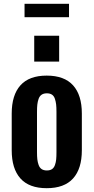

<svg xmlns="http://www.w3.org/2000/svg" viewBox="-20 -987 495 1016"><path d="M109.9 -896V-966.8H345.2V-896ZM161.1 -661.1V-797.9H293V-661.1ZM227.1 8.8Q134.3 8.8 88.1 -42.7Q42 -94.2 42 -191.9V-386.2Q42 -483.9 88.1 -535.4Q134.3 -586.9 227.1 -586.9Q320.3 -586.9 366.7 -535.4Q413.1 -483.9 413.1 -386.2V-191.9Q413.1 -94.2 366.7 -42.7Q320.3 8.8 227.1 8.8ZM228 -85Q244.6 -85 255.1 -92Q265.6 -99.1 270.8 -113.8Q275.9 -128.4 277.3 -143.6Q278.8 -158.7 278.8 -182.1V-395Q278.8 -418.5 277.1 -433.8Q275.4 -449.2 270.5 -464.1Q265.6 -479 255.1 -486.1Q244.6 -493.2 228 -493.2Q210.9 -493.2 200.2 -485.8Q189.5 -478.5 184.3 -463.9Q179.2 -449.2 177.5 -433.8Q175.8 -418.5 175.8 -395V-182.1Q175.8 -159.2 177.5 -144Q179.2 -128.9 184.3 -114.3Q189.5 -99.6 200.2 -92.3Q210.9 -85 228 -85Z"/></svg>

Font: Oswald Medium
Style: Regular
Weight: 500
Designer: Vernon Adams
Foundry: Vernon Adams
Version: Version 4.103